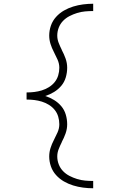

<svg xmlns="http://www.w3.org/2000/svg" viewBox="-20 -853 640 1026"><path d="M478 153Q451 153 424 149.5Q397 146 371 138Q345 130 321.5 116.5Q298 103 279.5 82.5Q261 62 252 36Q243 10 243 -17Q243 -40 250 -62Q257 -84 267.5 -104Q278 -124 287.5 -145.5Q297 -167 297 -189Q297 -210 291 -230Q285 -250 272 -266Q259 -282 241 -293Q223 -304 203.5 -310Q184 -316 163.5 -318.5Q143 -321 122 -321V-327V-359Q143 -359 163.5 -361.5Q184 -364 203.5 -370Q223 -376 241 -387Q259 -398 272 -414Q285 -430 291 -450Q297 -470 297 -491Q297 -513 287.5 -534.5Q278 -556 267.5 -576Q257 -596 250 -618Q243 -640 243 -663Q243 -690 252 -716Q261 -742 279.5 -762.5Q298 -783 321.5 -796.5Q345 -810 371 -818Q397 -826 424 -829.5Q451 -833 478 -833V-794Q456 -794 434.5 -792Q413 -790 392 -783.5Q371 -777 351.5 -767Q332 -757 317 -741.5Q302 -726 294 -705.5Q286 -685 286 -663Q286 -643 293.5 -624Q301 -605 310 -587V-586Q322 -564 330.5 -540Q339 -516 339 -491Q339 -465 331.5 -439.5Q324 -414 307.5 -394.5Q291 -375 269 -361.5Q247 -348 222 -340Q247 -332 269 -318.5Q291 -305 307.5 -285.5Q324 -266 331.5 -240.5Q339 -215 339 -189Q339 -164 330.5 -140Q322 -116 310 -94V-93Q301 -75 293.5 -56Q286 -37 286 -17Q286 5 294 25.5Q302 46 317 61.5Q332 77 351.5 87Q371 97 392 103.5Q413 110 434.5 112Q456 114 478 114Z"/></svg>

Font: Iosevka Slab XLtEx
Style: Regular
Weight: 200
Width: 7
Monospace: yes
Designer: Belleve Invis
Foundry: Belleve Invis
Version: Version 11.1.0; ttfautohint (v1.8.3)